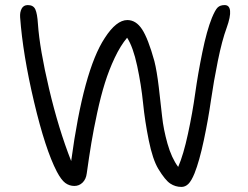

<svg xmlns="http://www.w3.org/2000/svg" viewBox="-20 -778 988 764"><path d="M702.1 -34.2Q677.7 -34.2 657.5 -47.6Q637.2 -61 609.9 -106Q587.4 -143.6 572 -219.5Q556.6 -295.4 549.3 -367.7Q542 -439.9 525.9 -515.4Q509.8 -590.8 485.8 -627.9Q459.5 -596.7 436.5 -548.1Q413.6 -499.5 397.5 -448Q381.3 -396.5 366.9 -329.8Q352.5 -263.2 343.5 -209Q334.5 -154.8 325.2 -87.9Q322.3 -64.9 308.6 -51.5Q294.9 -38.1 275.9 -38.1Q255.9 -38.1 239.7 -50Q223.6 -62 206.1 -95.2Q160.2 -183.6 115.5 -372.6Q70.8 -561.5 60.1 -709Q58.6 -729.5 66.2 -743.7Q73.7 -757.8 90.8 -757.8Q112.8 -757.8 120.6 -740.7Q128.4 -723.6 130.9 -683.1Q137.7 -584 175.3 -424.6Q212.9 -265.1 263.2 -137.2Q312 -498.5 397 -627Q442.9 -698.2 486.8 -698.2Q521 -698.2 545.2 -661.6Q569.3 -625 594.2 -535.2Q604 -496.6 611.8 -431.6Q619.6 -366.7 625 -314.9Q630.4 -263.2 646.5 -206.3Q662.6 -149.4 689 -113.8Q710 -162.1 728 -245.8Q746.1 -329.6 756.8 -407Q767.6 -484.4 785.2 -570.3Q802.7 -656.2 823.2 -707Q836.4 -738.8 846.2 -748.3Q856 -757.8 874 -757.8Q893.1 -757.8 895.5 -734.9Q897.9 -711.9 881.8 -667Q863.8 -618.7 846.9 -535.9Q830.1 -453.1 819.3 -377.9Q808.6 -302.7 791 -219.7Q773.4 -136.7 753.9 -87.9Q741.7 -58.1 729.5 -46.1Q717.3 -34.2 702.1 -34.2Z"/></svg>

Font: Shantell Sans Bouncy
Style: Regular
Weight: 300
Designer: Stephen Nixon, Anya Danilova, Shantell Martin
Foundry: Arrow Type
Version: Version 1.006;[9816181b4]